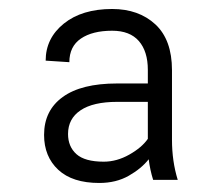

<svg xmlns="http://www.w3.org/2000/svg" viewBox="-20 -741 483 423"><path d="M317.4 -344.7Q310.5 -366.7 307.6 -390.1Q291.5 -369.6 263.7 -353.8Q235.8 -337.9 198.7 -337.9Q139.6 -337.9 108.4 -366.9Q77.1 -396 77.1 -443.8Q77.1 -497.6 118.2 -527.3Q159.2 -557.1 237.8 -557.1H305.7V-586.9Q305.7 -627.9 285.9 -650.6Q266.1 -673.3 227.1 -673.3Q183.6 -673.3 158.2 -656Q132.8 -638.7 132.8 -604L80.6 -607.4Q80.6 -656.7 120.6 -689Q160.6 -721.2 227.1 -721.2Q285.6 -721.2 322.3 -687.3Q358.9 -653.3 358.9 -586.4V-433.1Q358.9 -385.7 371.6 -344.7ZM208.5 -384.8Q237.3 -384.8 264.9 -400.4Q292.5 -416 305.7 -435.1V-516.6H238.3Q185.1 -516.6 157.5 -498Q129.9 -479.5 129.9 -445.8Q129.9 -418 148.4 -401.4Q167 -384.8 208.5 -384.8Z"/></svg>

Font: Vazirmatn RD ExtraLight
Style: Regular
Weight: 200
Designer: Saber Rastikerdar
Foundry: Saber Rastikerdar
Version: Version 32.102